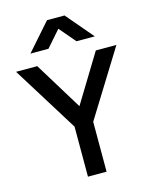

<svg xmlns="http://www.w3.org/2000/svg" viewBox="-136 -1033 892 1121"><g transform="rotate(-15 310.0 -472.0)"><path d="M253.5 0V-302.5L6.5 -700H134.5L312 -410.5L488.5 -700H613L366 -301.5V0ZM115 -781 259 -944.5H365L504 -781H393.5L310 -879L224 -781Z"/></g></svg>

Font: Geologica EX
Style: Regular
Weight: 400
Designer: Sindre Bremnes, Frode Helland
Foundry: Monokrom Skriftforlag AS
Version: Version 1.010;gftools[0.9.28]